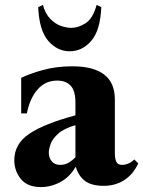

<svg xmlns="http://www.w3.org/2000/svg" viewBox="-20 -744 581 779"><path d="M146 15Q91 15 64.5 -18Q38 -51 38 -94Q38 -160 98.5 -201Q159 -242 286 -276V-329Q286 -376 266.5 -396.5Q247 -417 212 -417Q164 -417 132.5 -381Q101 -345 89 -284H66V-428Q100 -445 154.5 -460Q209 -475 273 -475Q446 -475 446 -341V-123Q446 -100 452 -87.5Q458 -75 476 -75Q486 -75 498.5 -79.5Q511 -84 525 -97L541 -81Q519 -35 483 -12.5Q447 10 401 10Q352 10 325.5 -9.5Q299 -29 288 -66H286Q263 -26 225 -5.5Q187 15 146 15ZM224 -75Q244 -75 259.5 -84.5Q275 -94 286 -106V-236Q240 -223 216.5 -202Q193 -181 185.5 -160Q178 -139 178 -125Q178 -104 190 -89.5Q202 -75 224 -75ZM372 -724 391 -715Q387 -621 350.5 -578.5Q314 -536 263 -536Q212 -536 175.5 -578.5Q139 -621 135 -715L154 -724Q164 -688 184 -667.5Q204 -647 227 -639Q250 -631 269 -631Q298 -631 327.5 -650Q357 -669 372 -724Z"/></svg>

Font: Bona Nova
Style: Bold
Weight: 700
Designer: Mateusz Machalski
Foundry: Capitalics
Version: Version 4.001; ttfautohint (v1.8.3)